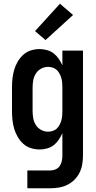

<svg xmlns="http://www.w3.org/2000/svg" viewBox="-20 -790 515 1025"><path d="M126 215V120H249Q263 120 277 114Q291 108 299 96Q307 84 310 69.5Q313 55 313 41V-79Q305 -61 293.5 -44Q282 -27 266.5 -15Q251 -3 231 2.5Q211 8 191 8Q167 8 144 0.5Q121 -7 103.5 -23Q86 -39 74 -60Q62 -81 55.5 -103.5Q49 -126 46.5 -149.5Q44 -173 44 -197V-323Q44 -347 46.5 -370.5Q49 -394 55.5 -416.5Q62 -439 74 -460Q86 -481 103.5 -497Q121 -513 144 -520.5Q167 -528 191 -528Q211 -528 231 -522.5Q251 -517 266.5 -505Q282 -493 293.5 -476Q305 -459 313 -441V-520H423V41Q423 64 419 87.5Q415 111 404.5 132Q394 153 377.5 169.5Q361 186 340 196.5Q319 207 295.5 211Q272 215 249 215ZM237 -87Q249 -87 261.5 -91Q274 -95 283 -103.5Q292 -112 298 -123.5Q304 -135 307.5 -147Q311 -159 312 -172Q313 -185 313 -197V-323Q313 -335 312 -348Q311 -361 307.5 -373Q304 -385 298 -396.5Q292 -408 283 -416.5Q274 -425 261.5 -429Q249 -433 237 -433Q217 -433 199.5 -423.5Q182 -414 171.5 -397.5Q161 -381 157.5 -361.5Q154 -342 154 -323V-197Q154 -178 157.5 -158.5Q161 -139 171.5 -122.5Q182 -106 199.5 -96.5Q217 -87 237 -87ZM223 -576 167 -624 300 -770 370 -710Z"/></svg>

Font: Iosevka QP
Style: Bold
Weight: 700
Designer: Belleve Invis
Foundry: Belleve Invis
Version: Version 20.0.0; ttfautohint (v1.8.4)